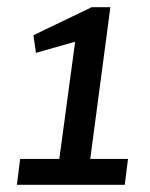

<svg xmlns="http://www.w3.org/2000/svg" viewBox="-20 -514 418 534"><path d="M287 -494 231 -72H336L327 0H27L36 -72H145L189 -398L80 -367L73 -416L235 -494Z"/></svg>

Font: Rosario Medium
Style: Italic
Weight: 500
Italic angle: -8.05°
Version: Version 1.201